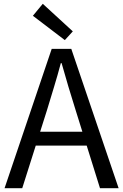

<svg xmlns="http://www.w3.org/2000/svg" viewBox="-20 -990 648 1010"><path d="M4 0 252 -733H355L604 0H506L378 -410Q358 -473 340 -533.5Q322 -594 304 -658H300Q283 -594 264.5 -533.5Q246 -473 227 -410L97 0ZM133 -224V-297H471V-224ZM321 -779 153 -907 205 -970 363 -825Z"/></svg>

Font: Noto Sans TC Thin
Style: Regular
Weight: 400
Version: Version 2.004-H2;hotconv 1.0.118;makeotfexe 2.5.65603